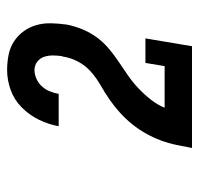

<svg xmlns="http://www.w3.org/2000/svg" viewBox="-30 -853 560 540"><g transform="rotate(-90 250.0 -583.0)"><path d="M104 -323V-324Q108 -345 112.5 -367Q117 -389 125 -410.5Q133 -432 144.5 -452.5Q156 -473 170.5 -491Q185 -509 202.5 -525Q220 -541 239.5 -554.5Q259 -568 280 -580Q301 -592 318.5 -607.5Q336 -623 347 -644Q358 -665 361 -687L362 -688Q364 -702 364 -715Q364 -728 360 -739.5Q356 -751 346 -758.5Q336 -766 323 -766Q311 -766 298.5 -760.5Q286 -755 277 -745Q268 -735 263 -722.5Q258 -710 256 -698H165Q170 -726 183 -753Q196 -780 217.5 -801.5Q239 -823 267 -833Q295 -843 323 -843Q344 -843 365 -839Q386 -835 403 -824Q420 -813 432 -796.5Q444 -780 449.5 -760.5Q455 -741 454.5 -719.5Q454 -698 451 -676Q447 -655 438.5 -633.5Q430 -612 416.5 -593Q403 -574 385 -558.5Q367 -543 347.5 -530Q328 -517 308.5 -503.5Q289 -490 272 -474Q255 -458 240 -439Q225 -420 217 -400H334L343 -454H412L390 -323Z"/></g></svg>

Font: Iosevka Curly Slab Extrabold
Style: Italic
Weight: 800
Italic angle: -9°
Monospace: yes
Designer: Belleve Invis
Foundry: Belleve Invis
Version: Version 22.1.2; ttfautohint (v1.8.4)